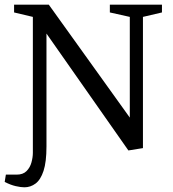

<svg xmlns="http://www.w3.org/2000/svg" viewBox="-24 -631 736 818"><path d="M80 167Q65 167 43 162Q21 157 -4 144L1 113H47Q74 113 89 98Q104 83 110 61Q116 39 116 20V-559L36 -578V-611H184L529 -130V-559L444 -578V-611H666V-578L585 -559V0L523 10L174 -488V-7Q174 59 161.5 97Q149 135 127.5 151Q106 167 80 167Z"/></svg>

Font: Manuale
Style: Regular
Weight: 400
Designer: Eduardo Tunni / Pablo Cosgaya
Foundry: Eduardo Tunni / Pablo Cosgaya
Version: Version 1.002